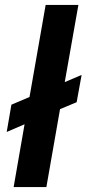

<svg xmlns="http://www.w3.org/2000/svg" viewBox="-20 -754 349 774"><path d="M289 -342 222 -314 167 0H35L79 -253L7 -222L26 -332L99 -363L164 -734H296L241 -423L309 -452Z"/></svg>

Font: Niramit
Style: Bold Italic
Weight: 700
Italic angle: -10°
Designer: Katatrad Aksorn Co.,Ltd.
Foundry: Cadson Demak Co.,Ltd.
Version: Version 1.001; ttfautohint (v1.6)